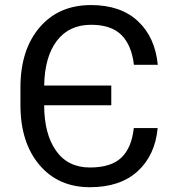

<svg xmlns="http://www.w3.org/2000/svg" viewBox="-20 -741 715 770"><path d="M340.8 9.8Q213.4 9.8 137.7 -80.1Q62 -169.9 62 -319.8V-390.1Q62 -541 138.7 -630.9Q215.3 -720.7 345.2 -720.7Q463.9 -720.7 533 -656.2Q602.1 -591.8 612.8 -481H517.1Q507.8 -560.1 466.8 -600.8Q425.8 -641.6 345.2 -641.6Q256.8 -641.6 208 -577.4Q159.2 -513.2 157.2 -397.9H426.3V-318.8H157.2Q157.2 -204.1 204.6 -136.7Q252 -69.3 340.8 -69.3Q424.8 -69.3 466.3 -108.4Q507.8 -147.5 516.6 -227.5H612.3Q602.1 -118.2 532 -54.2Q461.9 9.8 340.8 9.8Z"/></svg>

Font: Bert Sans Medium
Style: Regular
Weight: 500
Designer: Christian Robertson, Adam Twardoch, & Cristiano Sobral
Foundry: Google
Version: Version 12.135;January 10, 2020;FontCreator 12.0.0.2547 64-b